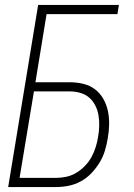

<svg xmlns="http://www.w3.org/2000/svg" viewBox="-20 -755 540 775"><path d="M13 0 134 -735H460L454 -698H168L123 -423H262Q290 -423 316.5 -416.5Q343 -410 363.5 -394.5Q384 -379 397 -356Q410 -333 415.5 -307Q421 -281 420.5 -253Q420 -225 415 -197Q411 -172 403.5 -147Q396 -122 382 -99Q368 -76 349 -56Q330 -36 306 -23Q282 -10 256.5 -5Q231 0 206 0ZM206 -37Q226 -37 247.5 -41.5Q269 -46 288 -57.5Q307 -69 323 -85.5Q339 -102 349.5 -121.5Q360 -141 366.5 -162Q373 -183 376 -203Q380 -225 380.5 -247Q381 -269 377.5 -290Q374 -311 364.5 -329.5Q355 -348 340 -361Q325 -374 304.5 -380Q284 -386 262 -386H117L59 -37Z"/></svg>

Font: Iosevka Extralight Oblique
Style: Regular
Weight: 200
Italic angle: -9°
Monospace: yes
Designer: Belleve Invis
Foundry: Belleve Invis
Version: Version 32.5.0; ttfautohint (v1.8.4)